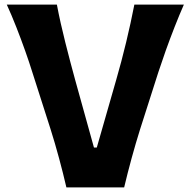

<svg xmlns="http://www.w3.org/2000/svg" viewBox="-20 -809 824 829"><path d="M266.6 0Q252.9 -59.6 234.9 -126.2Q216.8 -192.9 198.7 -250L119.6 -497.1Q106.4 -539.6 88.6 -589.8Q70.8 -640.1 50.5 -691.7Q30.3 -743.2 9.3 -789.1H225.6Q240.2 -711.9 262 -625.7Q283.7 -539.6 304.7 -463.4L385.7 -171.9H397.9L481.9 -464.8Q504.4 -542.5 524.7 -626.7Q544.9 -710.9 560.1 -789.1H773.9Q753.9 -743.7 733.9 -692.6Q713.9 -641.6 696 -591.6Q678.2 -541.5 664.1 -498.5L584.5 -249.5Q566.4 -191.9 548.3 -126Q530.3 -60.1 516.1 0Z"/></svg>

Font: Pinar-DS2-FD Bold
Style: Regular
Weight: 700
Designer: Amin Abedi
Version: Version 3.000